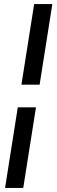

<svg xmlns="http://www.w3.org/2000/svg" viewBox="-20 -750 282 950"><path d="M86 -331 149 -730H239L176 -331ZM5 180 68 -219H158L95 180Z"/></svg>

Font: MuseoModerno
Style: Italic
Weight: 400
Italic angle: -9°
Designer: Pablo Cosgaya, Héctor Gatti, Marcela Romero, and the Authors of The MuseoModerno Project.
Foundry: Omnibus-Type Team
Version: Version 1.003